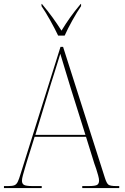

<svg xmlns="http://www.w3.org/2000/svg" viewBox="-23 -951 634 971"><path d="M-3 0V-10H18Q39 -10 49.5 -14Q60 -18 66.5 -31Q73 -44 81 -71L283 -714H296L507 -53Q516 -24 525.5 -17Q535 -10 566 -10H580V0H393V-10H424Q460 -10 469 -16.5Q478 -23 478 -38Q478 -47 473.5 -63.5Q469 -80 463.5 -97Q458 -114 454 -124L412 -259H152L112 -131Q109 -120 103.5 -102Q98 -84 93 -65.5Q88 -47 88 -37Q88 -23 97.5 -16.5Q107 -10 142 -10H188V0ZM156 -269H409L336 -501Q321 -552 306 -599.5Q291 -647 282 -679Q277 -664 269 -637Q261 -610 251.5 -581Q242 -552 235 -529ZM271 -771Q255 -805 231 -848Q207 -891 187 -920V-931H189Q220 -894 242.5 -863Q265 -832 288 -796Q310 -832 332 -863Q354 -894 385 -931H387V-920Q367 -891 343 -848Q319 -805 304 -771Z"/></svg>

Font: Noto Serif Display SemiCondensed Thin
Style: Regular
Weight: 100
Width: 4
Designer: Monotype Design Team
Foundry: Monotype Imaging Inc.
Version: Version 2.009